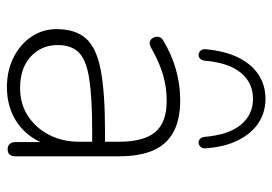

<svg xmlns="http://www.w3.org/2000/svg" viewBox="-136 -642 786 554"><g transform="rotate(90 257.0 -365.0)"><path d="M231 8Q184 8 146 -11Q108 -30 86 -62.5Q64 -95 64 -135Q64 -189 90.5 -219.5Q117 -250 181.5 -262.5Q246 -275 359 -275H400V-238H361Q262 -238 207.5 -229.5Q153 -221 131.5 -199.5Q110 -178 110 -139Q110 -91 143.5 -60.5Q177 -30 234 -30Q280 -30 314.5 -52.5Q349 -75 369 -113.5Q389 -152 389 -201V-315Q389 -387 361 -420Q333 -453 271 -453Q231 -453 194.5 -442Q158 -431 118 -408Q109 -403 102.5 -404Q96 -405 92 -409.5Q88 -414 86.5 -420.5Q85 -427 87.5 -433Q90 -439 97 -443Q138 -468 182 -480Q226 -492 269 -492Q324 -492 360 -473Q396 -454 413.5 -415Q431 -376 431 -315V-16Q431 -6 426 0Q421 6 411 6Q401 6 395.5 0Q390 -6 390 -16V-121H401Q391 -81 367 -52Q343 -23 308.5 -7.5Q274 8 231 8ZM139 -545Q132 -545 126.5 -550.5Q121 -556 122 -565Q127 -621 146 -659.5Q165 -698 195.5 -718Q226 -738 265 -738Q304 -738 334.5 -718Q365 -698 384.5 -659.5Q404 -621 408 -565Q409 -556 403.5 -550.5Q398 -545 391 -545Q385 -545 380.5 -549.5Q376 -554 375 -562Q369 -632 340 -667Q311 -702 265 -702Q219 -702 190 -667Q161 -632 155 -562Q154 -554 149.5 -549.5Q145 -545 139 -545Z"/></g></svg>

Font: Nunito ExtraLight
Style: Regular
Weight: 200
Designer: Vernon Adams
Foundry: Vernon Adams
Version: Version 3.602